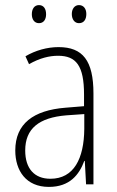

<svg xmlns="http://www.w3.org/2000/svg" viewBox="-20 -724 460 754"><path d="M105 -668C105 -648 115 -633 133 -633C151 -633 161 -647 161 -668C161 -690 151 -704 133 -704C115 -704 105 -689 105 -668ZM262 -669C262 -648 273 -633 290 -633C309 -633 319 -647 319 -669C319 -690 308 -704 290 -704C273 -704 262 -689 262 -669ZM210 -539C165 -539 119 -526 80 -503L94 -472C136 -496 174 -505 208 -505C279 -505 310 -466 310 -353V-307L237 -301C111 -291 40 -238 40 -133C40 -54 82 10 172 10C254 10 291 -38 311 -92H313L318 0H347V-357C347 -486 305 -539 210 -539ZM240 -271 311 -276V-218C310 -101 270 -22 178 -22C115 -22 79 -62 79 -133C79 -219 133 -262 240 -271Z"/></svg>

Font: Noto Sans Ethiopic Condensed ExtraLight
Style: Regular
Weight: 200
Width: 3
Designer: Monotype Design Team
Foundry: Monotype Imaging Inc.
Version: Version 2.102